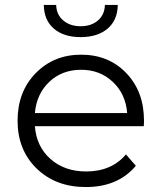

<svg xmlns="http://www.w3.org/2000/svg" viewBox="-20 -751 665 776"><path d="M157 -731H207Q208 -692 235.5 -668.5Q263 -645 306 -645Q349 -645 376 -668.5Q403 -692 404 -731H456Q455 -669 414.5 -635Q374 -601 306 -601Q238 -601 198 -635Q158 -669 157 -731ZM562 -263Q562 -249 561 -241H121Q127 -159 184 -108.5Q241 -58 328 -58Q431 -58 489 -127L529 -81Q457 5 327 5Q205 5 128 -70Q51 -145 51 -263Q51 -380 124 -455Q197 -530 308 -530Q419 -530 490.5 -455.5Q562 -381 562 -263ZM308 -469Q231 -469 179.5 -420.5Q128 -372 121 -294H494Q488 -371 436 -420Q384 -469 308 -469Z"/></svg>

Font: mBank
Style: Regular
Weight: 400
Designer: Julieta Ulanovsky
Foundry: Julieta Ulanovsky
Version: Version 7.200;PS 007.200;hotconv 1.0.88;makeotf.lib2.5.64775